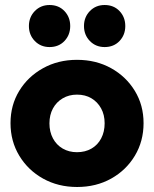

<svg xmlns="http://www.w3.org/2000/svg" viewBox="-20 -736 616 767"><path d="M288 11Q212.5 11 152.2 -22.5Q92 -56 57 -114Q22 -172 22 -244Q22 -316 56.8 -373Q91.5 -430 151.8 -463.5Q212 -497 287.5 -497Q363.5 -497 423.5 -463.8Q483.5 -430.5 518.5 -373.2Q553.5 -316 553.5 -244Q553.5 -172 518.8 -114Q484 -56 424 -22.5Q364 11 288 11ZM287.5 -128Q320.5 -128 345.5 -142.5Q370.5 -157 384.2 -183.2Q398 -209.5 398 -243.5Q398 -277.5 383.8 -303.2Q369.5 -329 345 -343.5Q320.5 -358 287.5 -358Q255.5 -358 230.5 -343.2Q205.5 -328.5 191.5 -302.8Q177.5 -277 177.5 -243Q177.5 -209.5 191.5 -183.2Q205.5 -157 230.5 -142.5Q255.5 -128 287.5 -128ZM178 -548Q142.5 -548 119 -572.2Q95.5 -596.5 95.5 -632Q95.5 -667.5 119 -691.8Q142.5 -716 178 -716Q214.5 -716 237.5 -691.8Q260.5 -667.5 260.5 -632Q260.5 -596.5 237.5 -572.2Q214.5 -548 178 -548ZM398 -548Q362.5 -548 339 -572.2Q315.5 -596.5 315.5 -632Q315.5 -667.5 339 -691.8Q362.5 -716 398 -716Q434.5 -716 457.5 -691.8Q480.5 -667.5 480.5 -632Q480.5 -596.5 457.5 -572.2Q434.5 -548 398 -548Z"/></svg>

Font: Outfit Thin
Style: Regular
Weight: 100
Designer: Rodrigo Fuenzalida
Foundry: fragTYPE
Version: Version 1.000